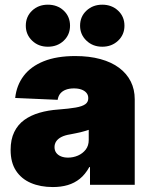

<svg xmlns="http://www.w3.org/2000/svg" viewBox="-20 -773 629 803"><path d="M201.2 9.3Q148.9 9.3 109.1 -7.8Q69.3 -24.9 46.9 -59.1Q24.4 -93.3 24.4 -146Q24.4 -189.9 39.6 -220.9Q54.7 -252 81.8 -271.5Q108.9 -291 145.3 -301.5Q181.6 -312 223.6 -314.9Q269 -318.4 296.6 -323.2Q324.2 -328.1 336.7 -337.2Q349.1 -346.2 349.1 -361.3V-363.3Q349.1 -375.5 341.6 -384.5Q334 -393.6 320.8 -398.4Q307.6 -403.3 289.1 -403.3Q270 -403.3 255.6 -397.9Q241.2 -392.6 232.4 -382.1Q223.6 -371.6 221.2 -355.5L43.5 -363.3Q49.3 -416.5 79.1 -455.8Q108.9 -495.1 162.8 -516.8Q216.8 -538.6 294.9 -538.6Q353.5 -538.6 399.9 -525.9Q446.3 -513.2 478.3 -489.3Q510.3 -465.3 526.9 -432.1Q543.5 -398.9 543.5 -357.9V0H356.4V-74.2H353.5Q336.4 -43.5 314 -25.4Q291.5 -7.3 263.4 1Q235.4 9.3 201.2 9.3ZM264.6 -113.8Q286.1 -113.8 305.9 -122.3Q325.7 -130.9 338.4 -147.2Q351.1 -163.6 351.1 -187.5V-230Q343.3 -227.5 335 -224.9Q326.7 -222.2 317.1 -220Q307.6 -217.8 296.6 -215.6Q285.6 -213.4 272.9 -210.9Q251.5 -207.5 237.1 -200.2Q222.7 -192.9 215.3 -182.1Q208 -171.4 208 -157.7Q208 -143.6 215.3 -133.8Q222.7 -124 235.4 -118.9Q248 -113.8 264.6 -113.8ZM407.7 -577.6Q368.2 -577.6 341.6 -603Q314.9 -628.4 314.9 -665.5Q314.9 -703.6 341.6 -728.5Q368.2 -753.4 407.7 -753.4Q447.3 -753.4 473.9 -728.5Q500.5 -703.6 500.5 -665.5Q500.5 -627.9 473.9 -602.8Q447.3 -577.6 407.7 -577.6ZM180.2 -577.6Q140.6 -577.6 114.3 -603Q87.9 -628.4 87.9 -665.5Q87.9 -703.6 114.3 -728.5Q140.6 -753.4 180.2 -753.4Q220.2 -753.4 246.6 -728.5Q272.9 -703.6 272.9 -665.5Q272.9 -627.9 246.6 -602.8Q220.2 -577.6 180.2 -577.6Z"/></svg>

Font: Inter 24pt Black
Style: Regular
Weight: 900
Designer: Rasmus Andersson
Foundry: rsms
Version: Version 4.001;git-66647c0bb